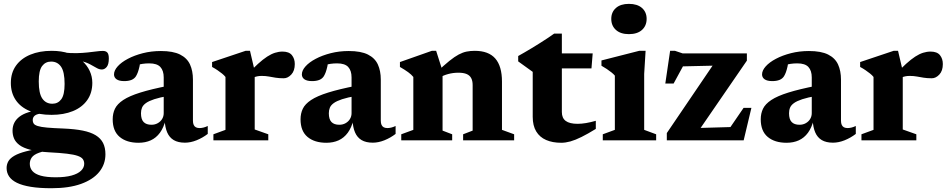

<svg xmlns="http://www.w3.org/2000/svg" viewBox="-20 -744 5030 1018"><path d="M253 254Q188.5 254 143 246.5Q97.5 239 69.2 225Q41 211 28 191.2Q15 171.5 15 147Q15 127.5 24.2 111.2Q33.5 95 56.2 81.8Q79 68.5 118.8 58.2Q158.5 48 219.5 40.5L267 40V49.5Q215 55.5 187 65.8Q159 76 148.5 90.8Q138 105.5 138 124.5Q138 147 152 163Q166 179 196.2 187.5Q226.5 196 275.5 196Q325.5 196 359.2 186.8Q393 177.5 409.8 161Q426.5 144.5 426.5 124.5Q426.5 110 419.2 99.8Q412 89.5 392.2 82.5Q372.5 75.5 335.5 71Q298.5 66.5 239 63.5Q179.5 60 141.5 50.2Q103.5 40.5 82.8 24.8Q62 9 54 -10.8Q46 -30.5 46.5 -53.5Q47.5 -98 83.5 -125.5Q119.5 -153 193.5 -161L206.5 -143Q176.5 -140.5 165 -131.5Q153.5 -122.5 153.5 -107Q153.5 -96 158.8 -88.5Q164 -81 180.2 -75.8Q196.5 -70.5 229.5 -67.5Q262.5 -64.5 317.5 -62.5Q377 -60 419 -51.5Q461 -43 487.5 -26.8Q514 -10.5 526.5 14.2Q539 39 539 74Q539 127 506.2 167.5Q473.5 208 409.8 231Q346 254 253 254ZM253.5 -135Q185 -135 136.5 -155.8Q88 -176.5 62.8 -214.5Q37.5 -252.5 37.5 -304Q37.5 -358 64.8 -396Q92 -434 140.8 -454.2Q189.5 -474.5 254 -474.5Q306.5 -474.5 346.8 -460.5Q387 -446.5 414.2 -422.5Q441.5 -398.5 455.5 -368.2Q469.5 -338 469.5 -305Q469.5 -251.5 442.5 -213.2Q415.5 -175 366.8 -155Q318 -135 253.5 -135ZM257.5 -194Q287.5 -194 305 -217.8Q322.5 -241.5 322.5 -299Q322.5 -363 303.8 -390.2Q285 -417.5 251 -417.5Q221 -417.5 203.2 -393.8Q185.5 -370 185.5 -312Q185.5 -248.5 204.5 -221.2Q223.5 -194 257.5 -194ZM329.5 -428 317 -465.5Q355 -461.5 386.5 -462.2Q418 -463 443.8 -465.8Q469.5 -468.5 489.8 -471.2Q510 -474 525.5 -474Q541.5 -474 549.2 -465.2Q557 -456.5 557 -434Q557 -402.5 545.8 -389Q534.5 -375.5 520 -375.5Q506 -375.5 491.8 -384Q477.5 -392.5 457.2 -403.2Q437 -414 406.5 -421.8Q376 -429.5 329.5 -428Z M874 -289.5 873 -235.5Q826.5 -227.5 797.8 -218Q769 -208.5 753.8 -197.5Q738.5 -186.5 733 -173.2Q727.5 -160 727.5 -143.5Q727.5 -111.5 741.5 -97Q755.5 -82.5 783 -82.5Q801.5 -82.5 816.2 -90.8Q831 -99 839.5 -113Q848 -127 848 -144V-333.5Q848 -369.5 830.2 -388.8Q812.5 -408 771.5 -408Q752.5 -408 735.8 -405.5Q719 -403 705.5 -398.5L727.5 -435Q723.5 -409 719.5 -391.2Q715.5 -373.5 711 -361.2Q706.5 -349 701 -340Q692.5 -326.5 676.8 -320.2Q661 -314 638.5 -314Q612 -314 598.2 -323.5Q584.5 -333 584.5 -349.5Q584.5 -370.5 604 -392.2Q623.5 -414 658 -432.2Q692.5 -450.5 737.5 -462Q782.5 -473.5 833 -473.5Q897.5 -473.5 934.8 -454.8Q972 -436 987.5 -402Q1003 -368 1003 -322V-104Q1003 -90.5 1007 -81.8Q1011 -73 1018.8 -69Q1026.5 -65 1038.5 -65Q1047.5 -65 1058.2 -67.5Q1069 -70 1081.5 -76V-34Q1054 -13 1022.2 -0.2Q990.5 12.5 960.5 12.5Q924.5 12.5 901.2 -1.2Q878 -15 866.5 -41.8Q855 -68.5 853 -107L858.5 -110Q848 -67.5 828 -40.2Q808 -13 779.5 0Q751 13 714.5 13Q651.5 13 614.5 -18Q577.5 -49 577.5 -111.5Q577.5 -142.5 589.5 -167.5Q601.5 -192.5 633.5 -213.8Q665.5 -235 723.8 -253.2Q782 -271.5 874 -289.5Z M1478 -470.5Q1512.5 -470.5 1527.8 -451.5Q1543 -432.5 1543 -404.5Q1543 -368.5 1524.5 -348.8Q1506 -329 1484.5 -329Q1460 -329 1441.5 -332Q1423 -335 1405.8 -338.2Q1388.5 -341.5 1367 -341.5Q1354.5 -341.5 1343.5 -339.2Q1332.5 -337 1322.2 -332Q1312 -327 1301 -318.5L1288 -345.5Q1321.5 -381.5 1348 -405.5Q1374.5 -429.5 1396.5 -443.8Q1418.5 -458 1438.2 -464.2Q1458 -470.5 1478 -470.5ZM1330.5 -367.5V-57.5L1402.5 -32V0H1111.5V-32L1175.5 -55.5V-336Q1168 -345.5 1157.2 -354Q1146.5 -362.5 1133.5 -371.5Q1120.5 -380.5 1104.5 -389V-415L1282 -474.5H1305.5Z M1870 -289.5 1869 -235.5Q1822.5 -227.5 1793.8 -218Q1765 -208.5 1749.8 -197.5Q1734.5 -186.5 1729 -173.2Q1723.5 -160 1723.5 -143.5Q1723.5 -111.5 1737.5 -97Q1751.5 -82.5 1779 -82.5Q1797.5 -82.5 1812.2 -90.8Q1827 -99 1835.5 -113Q1844 -127 1844 -144V-333.5Q1844 -369.5 1826.2 -388.8Q1808.5 -408 1767.5 -408Q1748.5 -408 1731.8 -405.5Q1715 -403 1701.5 -398.5L1723.5 -435Q1719.5 -409 1715.5 -391.2Q1711.5 -373.5 1707 -361.2Q1702.5 -349 1697 -340Q1688.5 -326.5 1672.8 -320.2Q1657 -314 1634.5 -314Q1608 -314 1594.2 -323.5Q1580.5 -333 1580.5 -349.5Q1580.5 -370.5 1600 -392.2Q1619.5 -414 1654 -432.2Q1688.5 -450.5 1733.5 -462Q1778.5 -473.5 1829 -473.5Q1893.5 -473.5 1930.8 -454.8Q1968 -436 1983.5 -402Q1999 -368 1999 -322V-104Q1999 -90.5 2003 -81.8Q2007 -73 2014.8 -69Q2022.5 -65 2034.5 -65Q2043.5 -65 2054.2 -67.5Q2065 -70 2077.5 -76V-34Q2050 -13 2018.2 -0.2Q1986.5 12.5 1956.5 12.5Q1920.5 12.5 1897.2 -1.2Q1874 -15 1862.5 -41.8Q1851 -68.5 1849 -107L1854.5 -110Q1844 -67.5 1824 -40.2Q1804 -13 1775.5 0Q1747 13 1710.5 13Q1647.5 13 1610.5 -18Q1573.5 -49 1573.5 -111.5Q1573.5 -142.5 1585.5 -167.5Q1597.5 -192.5 1629.5 -213.8Q1661.5 -235 1719.8 -253.2Q1778 -271.5 1870 -289.5Z M2326.5 -367.5V-51.5L2377.5 -32V0H2107.5V-32L2171.5 -55.5V-336Q2161 -349 2144.2 -361.2Q2127.5 -373.5 2100.5 -389V-415L2269.5 -474.5H2292.5ZM2435.5 -32 2486 -51.5V-293Q2486 -315.5 2478.2 -330Q2470.5 -344.5 2454 -351.5Q2437.5 -358.5 2410.5 -358.5Q2382.5 -358.5 2356.5 -351.5Q2330.5 -344.5 2312 -333L2295 -361Q2334.5 -398.5 2362.5 -421Q2390.5 -443.5 2412.2 -455Q2434 -466.5 2454.2 -470.5Q2474.5 -474.5 2497 -474.5Q2570.5 -474.5 2606 -433.8Q2641.5 -393 2641.5 -311.5V-55.5L2706 -32V0H2435.5Z M2959 -150Q2959 -118 2979.5 -102.8Q3000 -87.5 3042.5 -87.5Q3063 -87.5 3087 -91.5Q3111 -95.5 3139 -103.5V-60.5Q3096 -34 3063.2 -17.8Q3030.5 -1.5 3004.5 5.8Q2978.5 13 2955.5 13Q2909.5 13 2875.5 -1.8Q2841.5 -16.5 2823 -47.2Q2804.5 -78 2804.5 -124.5V-363L2727.5 -418.5V-447Q2742 -455 2760.5 -465.8Q2779 -476.5 2799.8 -489Q2820.5 -501.5 2841.5 -514.8Q2862.5 -528 2882.2 -541Q2902 -554 2918.5 -566H2959V-449ZM2896 -381.5 2897 -461H3122.5L3116 -381.5Z M3314.5 -563Q3270.5 -563 3245.8 -585.2Q3221 -607.5 3221 -644Q3221 -680 3245.8 -701.8Q3270.5 -723.5 3314.5 -723.5Q3359 -723.5 3383.8 -701.8Q3408.5 -680 3408.5 -644Q3408.5 -607.5 3383.8 -585.2Q3359 -563 3314.5 -563ZM3403 -474.5 3395.5 -352V-55.5L3459 -32V0H3176V-32L3240 -55.5V-343Q3233.5 -351 3222.2 -360Q3211 -369 3197.2 -378.2Q3183.5 -387.5 3169 -395.5V-423.5L3369 -474.5Z M3515.5 0V-38.5L3785 -435.5L3855.5 -398L3550.5 -391L3630.5 -446.5L3551.5 -301H3507.5L3533 -474.5H3559L3599 -461H3940V-422.5L3666.5 -24.5L3597.5 -63L3877.5 -71L3820.5 -23L3922.5 -172H3964L3923 0Z M4310 -289.5 4309 -235.5Q4262.5 -227.5 4233.8 -218Q4205 -208.5 4189.8 -197.5Q4174.5 -186.5 4169 -173.2Q4163.5 -160 4163.5 -143.5Q4163.5 -111.5 4177.5 -97Q4191.5 -82.5 4219 -82.5Q4237.5 -82.5 4252.2 -90.8Q4267 -99 4275.5 -113Q4284 -127 4284 -144V-333.5Q4284 -369.5 4266.2 -388.8Q4248.5 -408 4207.5 -408Q4188.5 -408 4171.8 -405.5Q4155 -403 4141.5 -398.5L4163.5 -435Q4159.5 -409 4155.5 -391.2Q4151.5 -373.5 4147 -361.2Q4142.5 -349 4137 -340Q4128.5 -326.5 4112.8 -320.2Q4097 -314 4074.5 -314Q4048 -314 4034.2 -323.5Q4020.5 -333 4020.5 -349.5Q4020.5 -370.5 4040 -392.2Q4059.5 -414 4094 -432.2Q4128.5 -450.5 4173.5 -462Q4218.5 -473.5 4269 -473.5Q4333.5 -473.5 4370.8 -454.8Q4408 -436 4423.5 -402Q4439 -368 4439 -322V-104Q4439 -90.5 4443 -81.8Q4447 -73 4454.8 -69Q4462.5 -65 4474.5 -65Q4483.5 -65 4494.2 -67.5Q4505 -70 4517.5 -76V-34Q4490 -13 4458.2 -0.2Q4426.5 12.5 4396.5 12.5Q4360.5 12.5 4337.2 -1.2Q4314 -15 4302.5 -41.8Q4291 -68.5 4289 -107L4294.5 -110Q4284 -67.5 4264 -40.2Q4244 -13 4215.5 0Q4187 13 4150.5 13Q4087.5 13 4050.5 -18Q4013.5 -49 4013.5 -111.5Q4013.5 -142.5 4025.5 -167.5Q4037.5 -192.5 4069.5 -213.8Q4101.5 -235 4159.8 -253.2Q4218 -271.5 4310 -289.5Z M4914 -470.5Q4948.5 -470.5 4963.8 -451.5Q4979 -432.5 4979 -404.5Q4979 -368.5 4960.5 -348.8Q4942 -329 4920.5 -329Q4896 -329 4877.5 -332Q4859 -335 4841.8 -338.2Q4824.5 -341.5 4803 -341.5Q4790.5 -341.5 4779.5 -339.2Q4768.5 -337 4758.2 -332Q4748 -327 4737 -318.5L4724 -345.5Q4757.5 -381.5 4784 -405.5Q4810.5 -429.5 4832.5 -443.8Q4854.5 -458 4874.2 -464.2Q4894 -470.5 4914 -470.5ZM4766.5 -367.5V-57.5L4838.5 -32V0H4547.5V-32L4611.5 -55.5V-336Q4604 -345.5 4593.2 -354Q4582.5 -362.5 4569.5 -371.5Q4556.5 -380.5 4540.5 -389V-415L4718 -474.5H4741.5Z"/></svg>

Font: Newsreader
Style: Bold
Weight: 700
Designer: Hugues Gentile
Foundry: Production Type
Version: Version 1.003